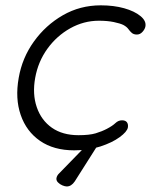

<svg xmlns="http://www.w3.org/2000/svg" viewBox="-20 -543 558 706"><path d="M350.6 -523.4Q398.4 -523.4 436.5 -512.7Q474.6 -502 496.6 -483.9Q518.6 -465.8 514.6 -445.3Q512.7 -435.5 503.9 -425.8Q495.1 -416 483.4 -416Q471.7 -416 464.8 -421.9Q458 -427.7 452.1 -436Q446.3 -444.3 433.6 -451.2Q421.9 -457 398.4 -461.9Q375 -466.8 343.8 -466.8Q288.1 -466.8 238.3 -439Q188.5 -411.1 154.3 -363.8Q120.1 -316.4 109.4 -256.8Q98.6 -197.3 115.2 -148.9Q131.8 -100.6 170.9 -73.2Q210 -45.9 268.6 -45.9Q308.6 -45.9 331.5 -52.7Q354.5 -59.6 373 -69.3Q393.6 -80.1 404.3 -90.3Q415 -100.6 428.7 -100.6Q441.4 -100.6 446.8 -93.3Q452.1 -85.9 450.2 -74.2Q447.3 -58.6 419.9 -38.6Q392.6 -18.6 349.1 -4.4Q305.7 9.8 252.9 9.8Q177.7 9.8 127.4 -24.9Q77.1 -59.6 56.2 -120.1Q35.2 -180.7 48.8 -256.8Q61.5 -330.1 104.5 -390.1Q147.5 -450.2 210.9 -486.8Q274.4 -523.4 350.6 -523.4ZM225.6 142.6Q218.8 142.6 209.5 138.7Q200.2 134.8 193.4 127.9Q186.5 121.1 187.5 112.3Q189.5 101.6 198.2 93.8L303.7 -14.6H342.8L254.9 124Q242.2 142.6 225.6 142.6Z"/></svg>

Font: Quicksand
Style: Italic
Weight: 400
Designer: Andrew Paglinawan
Foundry: Andrew Paglinawan
Version: Version 3.006